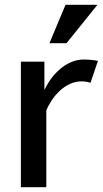

<svg xmlns="http://www.w3.org/2000/svg" viewBox="-20 -780 428 800"><path d="M357 -435Q339 -441 320 -441Q295 -441 272 -430.5Q249 -420 230 -402.5Q211 -385 196.5 -363.5Q182 -342 173 -320V0H67V-523H165V-405Q194 -465 238 -498.5Q282 -532 329 -532Q346 -532 364.5 -530Q383 -528 388 -526ZM257 -600H186L253 -760H386Z"/></svg>

Font: Rising Sun Medium
Style: Regular
Weight: 500
Designer: Matt McInerney, Pablo Impallari, Rodrigo Fuenzalida (Raleway font), Stephen Hutchings (Greek), Cristiano Sobral (main ch
Foundry: The Rising Sun Project Authors
Version: Version 4.327; ttfautohint (v1.8.4.7-5d5b-dirty)